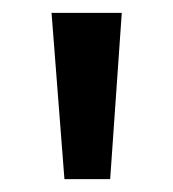

<svg xmlns="http://www.w3.org/2000/svg" viewBox="-20 -734 269 298"><path d="M169 -714H60L80 -456H151Z"/></svg>

Font: Noto Sans Myanmar UI SemiCondensed Medium
Style: Regular
Weight: 500
Width: 4
Designer: Monotype Design Team
Foundry: Monotype Imaging Inc.
Version: Version 2.103